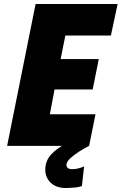

<svg xmlns="http://www.w3.org/2000/svg" viewBox="-20 -740 617 974"><path d="M16.1 0 160.6 -719.7H576.7L542.5 -559.6H311.5L287.6 -440.4H481L450.2 -286.1H256.8L232.9 -160.2H464.4L432.1 0ZM315.4 213.9Q258.8 213.9 230.5 179.9Q202.1 146 212.4 95.2Q220.2 58.1 254.2 29.1Q288.1 0 345.7 -29.8L431.6 0Q405.3 13.7 380.1 29.8Q355 45.9 337.9 61.8Q320.8 77.6 317.4 91.8Q315.4 102.5 321.8 110.4Q328.1 118.2 347.7 118.2Q364.3 118.2 381.6 113.3Q398.9 108.4 406.7 104L395.5 204.1Q378.9 210 354 211.9Q329.1 213.9 315.4 213.9Z"/></svg>

Font: Reddit Sans Black
Style: Italic
Weight: 900
Italic angle: -11.25°
Designer: Stephen Hutchings
Version: Version 1.013